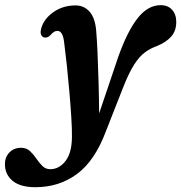

<svg xmlns="http://www.w3.org/2000/svg" viewBox="-126 -496 720 762"><path d="M344 -272.5Q380.5 -374 421 -424.8Q461.5 -475.5 511.5 -475.5Q540.5 -475.5 557 -457.2Q573.5 -439 573.5 -409Q573.5 -373.5 553.5 -351Q533.5 -328.5 499.5 -314.5Q472.5 -305 450 -288.8Q427.5 -272.5 406.8 -240.2Q386 -208 363.5 -151L294.5 24.5Q250.5 142.5 179.2 194.8Q108 247 14.5 247Q-45 247 -75.8 221.8Q-106.5 196.5 -106.5 155Q-106.5 128 -88.8 109.2Q-71 90.5 -42.5 90.5Q-21.5 90.5 -7.5 103.2Q6.5 116 18 133Q29.5 150 42.2 162.8Q55 175.5 73.5 175.5Q108.5 175.5 133.8 143.2Q159 111 159.5 48Q160 17.5 157 -30.5Q154 -78.5 149.2 -133.2Q144.5 -188 139 -239.2Q133.5 -290.5 128.5 -328Q123.5 -373.5 101.5 -373.5Q88.5 -373.5 75 -357.5Q63 -344 48.5 -347.5Q41.5 -349.5 37.2 -358.2Q33 -367 38 -385Q49 -422 86.5 -448.2Q124 -474.5 174 -474.5Q207 -474.5 229 -450.2Q251 -426 255.5 -376.5Q258.5 -344 261 -288.5Q263.5 -233 265.2 -169Q267 -105 267.5 -46Z"/></svg>

Font: Fraunces 9pt S050 SemiBold
Style: Italic
Weight: 600
Italic angle: -16°
Version: Version 1.000; ttfautohint (v1.8.3)